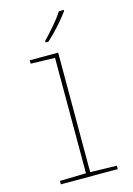

<svg xmlns="http://www.w3.org/2000/svg" viewBox="-145 -1069 790 1141"><g transform="rotate(-15 250.0 -498.5)"><path d="M82 0V-21L243 -25V-735L94 -739V-760H269V-25L432 -21V0ZM212 -847Q246 -882 280 -921.5Q314 -961 337 -997H367V-990Q342 -955 303.5 -912Q265 -869 230 -838H212Z"/></g></svg>

Font: Noto Sans Mono ExtraCondensed Thin
Style: Regular
Weight: 100
Width: 2
Designer: Monotype Design Team
Foundry: Monotype Imaging Inc.
Version: Version 2.014; ttfautohint (v1.8.4.7-5d5b)